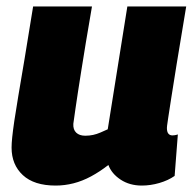

<svg xmlns="http://www.w3.org/2000/svg" viewBox="-20 -567 604 597"><path d="M153 10Q86 10 51 -22.5Q16 -55 16 -108Q16 -121 18 -140.5Q20 -160 24.5 -191Q29 -222 37 -269Q45 -316 56.5 -384.5Q68 -453 83 -547H266Q255 -484 247 -435Q239 -386 233 -348.5Q227 -311 222.5 -281.5Q218 -252 214.5 -228Q211 -204 208 -182Q207 -164 217 -154.5Q227 -145 245 -145Q258 -145 269.5 -147.5Q281 -150 292.5 -155Q304 -160 315 -165L376 -547H559Q541 -439 529.5 -369Q518 -299 512 -259Q506 -219 503 -200.5Q500 -182 499.5 -176Q499 -170 499 -169Q499 -157 503.5 -151.5Q508 -146 516 -146Q518 -146 522.5 -146.5Q527 -147 533 -149L523 -20Q503 -6 475.5 2Q448 10 421 10Q383 10 355 -8.5Q327 -27 317 -54Q290 -33 263 -18.5Q236 -4 208.5 3Q181 10 153 10Z"/></svg>

Font: Georama ExtraBold
Style: Italic
Weight: 800
Italic angle: -9°
Version: Version 1.001